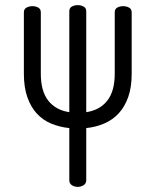

<svg xmlns="http://www.w3.org/2000/svg" viewBox="-20 -496 606 748"><path d="M460 -472Q472 -472 482.5 -466.5Q493 -461 493 -448V-209Q493 -156 479.5 -118Q466 -80 442.5 -54.5Q419 -29 386.5 -15Q354 -1 316 3V206Q316 219 305.5 225.5Q295 232 283 232Q270 232 260 225.5Q250 219 250 206V3Q212 -1 179.5 -14.5Q147 -28 123.5 -53.5Q100 -79 86.5 -117.5Q73 -156 73 -209V-448Q73 -461 83.5 -466.5Q94 -472 106 -472Q119 -472 129 -466.5Q139 -461 139 -448V-209Q139 -141 168 -104Q197 -67 250 -59V-452Q250 -465 260 -470.5Q270 -476 283 -476Q295 -476 305.5 -470.5Q316 -465 316 -452V-59Q369 -67 398 -104Q427 -141 427 -209V-448Q427 -461 437 -466.5Q447 -472 460 -472Z"/></svg>

Font: AkaAcidDosis
Style: Regular
Weight: 400
Designer: Edgar Tolentino, Pablo Impallari, Igino Marini, Aka-Acid
Foundry: Edgar Tolentino, Pablo Impallari, Igino Marini, Cyberella
Version: Version 1.007